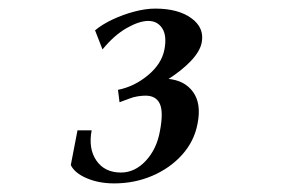

<svg xmlns="http://www.w3.org/2000/svg" viewBox="-20 -727 654 442"><path d="M242.8 -304.8Q207.6 -304.8 179.7 -316.7Q151.8 -328.6 143 -347L158.4 -427H191Q183 -384.6 202 -357.2Q221 -329.8 258.4 -329.8Q290.4 -329.8 315.5 -356.7Q340.6 -383.6 348 -424.4Q356.6 -468.4 348.1 -487.6Q339.6 -506.8 315 -506.8Q307.6 -506.8 297.3 -505.3Q287 -503.8 276 -499.4L255.2 -491.6L251.6 -520.2Q289 -527.6 320.4 -553.6Q351.8 -579.6 358.4 -612.4Q364.6 -644.4 353.6 -661.6Q342.6 -678.8 321.4 -678.8Q300.6 -678.8 271.8 -662.5Q243 -646.2 216 -613.2L198.8 -657.2Q215.4 -671 239.5 -682.3Q263.6 -693.6 289.5 -700.4Q315.4 -707.2 337.4 -707.2Q390.2 -707.2 420.7 -685Q451.2 -662.8 444.2 -628.4Q440.2 -608.6 419.4 -586.6Q398.6 -564.6 364.6 -543L365 -545.6Q404.6 -542.6 424.3 -515.5Q444 -488.4 434.8 -442.4Q427.2 -401.8 399.3 -370.8Q371.4 -339.8 330.6 -322.3Q289.8 -304.8 242.8 -304.8Z"/></svg>

Font: Wittgenstein
Style: Italic
Weight: 400
Italic angle: -11°
Designer: Jörg Drees
Foundry: Jörg Drees
Version: Version 1.500